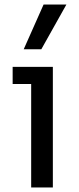

<svg xmlns="http://www.w3.org/2000/svg" viewBox="-20 -830 348 850"><path d="M118 -458H36V-534H214V0H118ZM173 -810H274L163 -612H85Z"/></svg>

Font: Sora-SIA
Style: Regular
Weight: 400
Designer: Jonathan Barnbrook, Julián Moncada
Foundry: Barnbrook Fonts
Version: Version 2.000